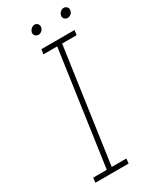

<svg xmlns="http://www.w3.org/2000/svg" viewBox="-209 -881 770 942"><g transform="rotate(-30 176.0 -410.5)"><path d="M38 -27 35 0H223L226 -27H143L235 -673H317L321 -700H133L129 -673H207L115 -27ZM299 -794Q297 -783 304.5 -775.5Q312 -768 322 -768Q332 -768 341 -775.5Q350 -783 351 -794Q354 -805 346.5 -813Q339 -821 329 -821Q318 -821 309.5 -813Q301 -805 299 -794ZM133 -794Q132 -783 139 -775.5Q146 -768 157 -768Q167 -768 175.5 -775.5Q184 -783 186 -794Q188 -805 181 -813Q174 -821 164 -821Q153 -821 144.5 -813Q136 -805 133 -794Z"/></g></svg>

Font: Josefin Slab Thin Light
Style: Italic
Weight: 300
Italic angle: -12°
Version: Version 2.000